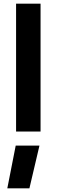

<svg xmlns="http://www.w3.org/2000/svg" viewBox="-20 -720 310 1051"><path d="M68 -700V0H202V-700ZM66 77 20 311H141L196 77Z"/></svg>

Font: Online Auction - Bold
Style: Bold
Weight: 500
Designer: Mohamed Mostafa, the designer of Online Auction
Foundry: Kief Type Foundry
Version: ""